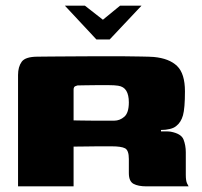

<svg xmlns="http://www.w3.org/2000/svg" viewBox="-20 -661 715 681"><path d="M210 -641H281L345 -591L406 -641H482L369 -521H322ZM343 -142Q343 -142 326.5 -142Q310 -142 286.5 -141.5Q263 -141 241 -141V0H44V-395Q44 -424 57 -442Q70 -460 114 -460Q129 -460 161.5 -460.5Q194 -461 236 -461Q278 -461 323.5 -461.5Q369 -462 410 -461.5Q451 -461 481.5 -460.5Q512 -460 525 -459Q580 -454 608 -427Q636 -400 636 -337Q636 -277 629 -252Q622 -227 605 -214Q597 -207 582.5 -203.5Q568 -200 551 -200V-195Q559 -195 568.5 -195Q578 -195 585 -194Q623 -187 631 -166Q639 -145 639 -121V-41Q639 -20 643.5 -10.5Q648 -1 649 0H500Q470 0 453.5 -9Q437 -18 437 -47V-97Q437 -128 423.5 -135Q410 -142 376 -142ZM241 -234Q250 -234 270 -233.5Q290 -233 313.5 -233Q337 -233 357 -233Q377 -233 385 -233Q405 -233 421 -247Q437 -261 437 -298Q437 -324 428 -339Q419 -354 399 -357Q386 -359 365.5 -359Q345 -359 323 -359Q301 -359 282.5 -358.5Q264 -358 255 -358Q254 -358 247.5 -355.5Q241 -353 241 -343Z"/></svg>

Font: Genos ExtraBold
Style: Regular
Weight: 800
Designer: Robert E. Leuschke
Foundry: Robert E. Leuschke
Version: Version 1.010